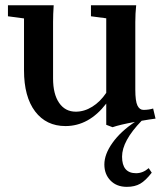

<svg xmlns="http://www.w3.org/2000/svg" viewBox="-20 -476 632 742"><path d="M232.9 11.2Q158.7 11.2 115.7 -45.4Q72.8 -102.1 72.8 -204.1V-404.8L10.7 -413.1V-455.6H187.5Q185.1 -421.4 185.1 -390.6V-172.9Q185.1 -112.3 208.5 -78.4Q231.9 -44.4 272.9 -44.4Q305.7 -44.4 336.4 -63.5Q367.2 -82.5 390.6 -117.2V-405.3L331.5 -413.1V-455.6H506.3Q502.9 -423.8 502.9 -390.6V-129.9Q502.9 -85 511.2 -68.1Q519.5 -51.3 534.2 -51.3Q554.7 -51.3 571.8 -56.6L581.1 -17.6Q557.6 -14.6 527.3 -9.3Q451.7 68.8 451.7 129.4Q451.7 193.4 505.9 193.4Q532.2 193.4 554.7 173.8L566.4 191.4Q543 221.7 522 233.9Q501 246.1 470.2 246.1Q430.7 246.1 407 221.7Q383.3 197.3 383.3 159.7Q383.3 120.1 414.6 76.2Q445.8 32.2 501.5 -4.9Q442.9 5.9 415 15.6L390.6 6.3V-75.7Q323.7 11.2 232.9 11.2Z"/></svg>

Font: Elstob 6pt SemiBold
Style: Regular
Weight: 600
Designer: Peter S. Baker
Version: Version 1.015